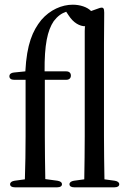

<svg xmlns="http://www.w3.org/2000/svg" viewBox="-20 -811 548 818"><path d="M23 -26C23 -18 30 -13 43 -13H224C237 -13 244 -18 244 -26C244 -34 237 -39 225 -41L173 -48C172 -109 171 -169 171 -231V-471H262C275 -471 282 -478 282 -489C282 -500 275 -507 262 -507H170C169 -620 182 -681 209 -721C226 -743 242 -754 262 -761L272 -746C293 -713 320 -699 344 -699H343C342 -699 341 -692 341 -679V-231C341 -175 340 -104 339 -47L295 -41C283 -39 276 -34 276 -26C276 -18 283 -13 296 -13H468C481 -13 488 -18 488 -26C488 -34 481 -39 469 -41L425 -47C424 -104 423 -175 423 -231V-624L424 -757C424 -767 423 -773 420 -776C417 -780 409 -779 399 -775L368 -764C352 -781 321 -791 290 -791C243 -791 193 -769 156 -726C119 -680 94 -623 88 -507L39 -502C27 -501 20 -495 20 -486C20 -477 27 -471 40 -471H89V-231C89 -169 88 -107 86 -47L42 -41C30 -39 23 -34 23 -26Z"/></svg>

Font: 寒蝉锦书宋 CompactLight
Style: Bold
Weight: 400
Width: 4
Designer: 寒蝉锦书宋{Warren} 思源宋体{Ryoko NISHIZUKA 西塚涼子 (kana & ideographs); Frank Grießhammer (Latin, Greek & Cyrillic); Wenlong ZHANG 
Foundry: Adobe & ChillType
Version: Version 2.000;Glyphs 3.1.1 (3135)